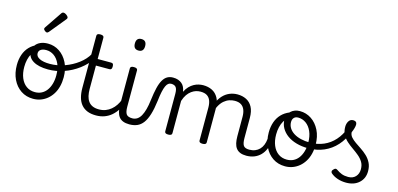

<svg xmlns="http://www.w3.org/2000/svg" viewBox="-74 -1313 3740 1806"><g transform="rotate(15 1796.0 -409.5)"><path d="M296 19Q228 19 176.5 -15.5Q125 -50 96 -110.5Q67 -171 67 -250Q67 -305 83 -351Q99 -397 130.5 -430Q162 -463 208 -481.5Q254 -500 314 -500Q325 -500 328 -490.5Q331 -481 327 -472Q323 -463 313 -463Q281 -463 254 -453Q227 -443 206 -424.5Q185 -406 170 -380.5Q155 -355 147 -321.5Q139 -288 139 -250Q139 -189 158 -143Q177 -97 212.5 -71.5Q248 -46 296 -46Q332 -46 360.5 -60.5Q389 -75 409 -102Q429 -129 440 -166.5Q451 -204 451 -250Q451 -315 430.5 -361Q410 -407 375.5 -431.5Q341 -456 300 -456Q284 -456 276.5 -465.5Q269 -475 269 -487.5Q269 -500 276.5 -509.5Q284 -519 300 -519Q361 -519 411.5 -485.5Q462 -452 492.5 -391.5Q523 -331 523 -250Q523 -203 512.5 -161.5Q502 -120 481.5 -87Q461 -54 433 -30.5Q405 -7 370.5 6Q336 19 296 19Z M361 -284Q267 -284 214 -316.5Q161 -349 161 -408Q161 -441 178 -466Q195 -491 226 -505Q257 -519 298 -519Q314 -519 322 -509.5Q330 -500 330 -487.5Q330 -475 322 -465.5Q314 -456 298 -456Q266 -456 246.5 -443Q227 -430 227 -406Q227 -375 263 -357Q299 -339 363 -339Q436 -339 506.5 -364.5Q577 -390 634 -433Q691 -476 722 -531Q730 -545 739 -546Q748 -547 754.5 -538.5Q761 -530 763 -518Q765 -506 758 -494Q718 -433 654 -385Q590 -337 514 -310.5Q438 -284 361 -284Z M260 -617Q251 -617 239 -627Q227 -637 227 -645Q227 -648 228 -651Q229 -654 232 -659L345 -826Q349 -832 354 -835Q359 -838 365 -838Q374 -838 385 -832Q396 -826 404.5 -817Q413 -808 413 -801Q413 -795 411 -791.5Q409 -788 403 -781L277 -627Q267 -617 260 -617Z M908 17Q858 17 822.5 2.5Q787 -12 763.5 -40Q740 -68 729 -109Q718 -150 718 -202V-708Q718 -719 726 -724.5Q734 -730 751 -730Q769 -730 778 -724.5Q787 -719 787 -708V-500H918Q931 -500 936.5 -493Q942 -486 942 -468Q942 -451 936.5 -443.5Q931 -436 918 -436H787V-208Q787 -171 794 -141Q801 -111 816.5 -89.5Q832 -68 857.5 -56.5Q883 -45 920 -45Q932 -45 938 -35.5Q944 -26 943 -14Q942 -2 933.5 7.5Q925 17 908 17Z M907 17Q895 17 889 7.5Q883 -2 884 -14Q885 -26 894 -35.5Q903 -45 920 -45Q955 -45 984 -56Q1013 -67 1037 -87Q1061 -107 1078.5 -133.5Q1096 -160 1107 -189Q1112 -202 1122 -201Q1132 -200 1139.5 -191Q1147 -182 1144 -172Q1131 -131 1109 -96.5Q1087 -62 1057.5 -36.5Q1028 -11 990.5 3Q953 17 907 17Z M1233 17Q1197 17 1171.5 7Q1146 -3 1131 -23Q1116 -43 1109 -72Q1102 -101 1102 -139V-493Q1102 -504 1110.5 -509.5Q1119 -515 1136 -515Q1154 -515 1163 -509.5Q1172 -504 1172 -493V-139Q1172 -88 1187 -66.5Q1202 -45 1246 -45Q1257 -45 1263 -35.5Q1269 -26 1268 -14Q1267 -2 1258.5 7.5Q1250 17 1233 17ZM1137 -676Q1112 -676 1099.5 -690Q1087 -704 1087 -732Q1087 -760 1099.5 -774Q1112 -788 1137 -788Q1162 -788 1174.5 -774Q1187 -760 1187 -732Q1187 -704 1174.5 -690Q1162 -676 1137 -676Z M1232 17Q1223 17 1218.5 7.5Q1214 -2 1215.5 -14Q1217 -26 1224 -35.5Q1231 -45 1244 -45Q1271 -45 1292 -58.5Q1313 -72 1328 -99Q1343 -126 1353.5 -165Q1364 -204 1370 -255Q1379 -328 1391 -377.5Q1403 -427 1421 -457.5Q1439 -488 1463 -501.5Q1487 -515 1518 -515Q1527 -515 1531.5 -505.5Q1536 -496 1535.5 -484Q1535 -472 1530 -463Q1525 -454 1516 -454Q1501 -454 1488.5 -445Q1476 -436 1466 -414.5Q1456 -393 1448 -356.5Q1440 -320 1434 -266Q1424 -186 1407 -131Q1390 -76 1365.5 -43.5Q1341 -11 1308 3Q1275 17 1232 17Z M1611 15Q1594 15 1585.5 9.5Q1577 4 1577 -7V-371Q1577 -418 1562.5 -436Q1548 -454 1516 -454Q1502 -454 1495 -463Q1488 -472 1488 -484Q1488 -496 1495.5 -505.5Q1503 -515 1518 -515Q1547 -515 1568 -507.5Q1589 -500 1604.5 -487Q1620 -474 1629 -455Q1638 -436 1641 -414L1642 -410Q1658 -442 1678.5 -463Q1699 -484 1722 -496.5Q1745 -509 1768 -514Q1791 -519 1811 -519Q1860 -519 1898 -500Q1936 -481 1958.5 -440.5Q1981 -400 1981 -334V-7Q1981 4 1972 9.5Q1963 15 1946 15Q1928 15 1919.5 9.5Q1911 4 1911 -7V-326Q1911 -367 1900 -395.5Q1889 -424 1865.5 -439Q1842 -454 1802 -454Q1780 -454 1758.5 -447.5Q1737 -441 1715.5 -425.5Q1694 -410 1676.5 -385Q1659 -360 1647 -322V-7Q1647 4 1638 9.5Q1629 15 1611 15ZM2372 17Q2337 17 2312 7Q2287 -3 2272 -23Q2257 -43 2250.5 -72Q2244 -101 2244 -139V-326Q2244 -366 2233 -394.5Q2222 -423 2198.5 -438.5Q2175 -454 2136 -454Q2109 -454 2082.5 -445Q2056 -436 2032 -415.5Q2008 -395 1989.5 -360.5Q1971 -326 1960 -276H1934Q1938 -335 1956 -380.5Q1974 -426 2002.5 -457Q2031 -488 2067.5 -503.5Q2104 -519 2145 -519Q2193 -519 2231 -500Q2269 -481 2291 -440.5Q2313 -400 2313 -334V-139Q2313 -88 2327.5 -66.5Q2342 -45 2385 -45Q2396 -45 2401.5 -35.5Q2407 -26 2406 -14Q2405 -2 2397 7.5Q2389 17 2372 17Z M2371 17Q2359 17 2353 7.5Q2347 -2 2348 -14Q2349 -26 2358 -35.5Q2367 -45 2384 -45Q2415 -45 2440 -55Q2465 -65 2483 -83.5Q2501 -102 2511.5 -128Q2522 -154 2525 -186Q2526 -199 2537 -203.5Q2548 -208 2558.5 -203.5Q2569 -199 2568 -186Q2565 -137 2549.5 -99.5Q2534 -62 2508 -36Q2482 -10 2447.5 3.5Q2413 17 2371 17Z M2749 19Q2681 19 2629.5 -15.5Q2578 -50 2549 -110.5Q2520 -171 2520 -250Q2520 -305 2536 -351Q2552 -397 2583.5 -430Q2615 -463 2661 -481.5Q2707 -500 2767 -500Q2778 -500 2781 -490.5Q2784 -481 2780 -472Q2776 -463 2766 -463Q2734 -463 2707 -453Q2680 -443 2659 -424.5Q2638 -406 2623 -380.5Q2608 -355 2600 -321.5Q2592 -288 2592 -250Q2592 -189 2611 -143Q2630 -97 2665.5 -71.5Q2701 -46 2749 -46Q2785 -46 2813.5 -60.5Q2842 -75 2862 -102Q2882 -129 2893 -166.5Q2904 -204 2904 -250Q2904 -315 2883.5 -361Q2863 -407 2828.5 -431.5Q2794 -456 2753 -456Q2737 -456 2729.5 -465.5Q2722 -475 2722 -487.5Q2722 -500 2729.5 -509.5Q2737 -519 2753 -519Q2814 -519 2864.5 -485.5Q2915 -452 2945.5 -391.5Q2976 -331 2976 -250Q2976 -203 2965.5 -161.5Q2955 -120 2934.5 -87Q2914 -54 2886 -30.5Q2858 -7 2823.5 6Q2789 19 2749 19Z M2915 -201Q2853 -201 2800.5 -216Q2748 -231 2710.5 -258.5Q2673 -286 2652 -323.5Q2631 -361 2631 -407Q2631 -431 2640 -451.5Q2649 -472 2665 -487Q2681 -502 2703 -510.5Q2725 -519 2751 -519Q2767 -519 2775 -509.5Q2783 -500 2783 -487.5Q2783 -475 2775 -465.5Q2767 -456 2752 -456Q2726 -456 2711.5 -440.5Q2697 -425 2697 -398Q2697 -367 2713 -341Q2729 -315 2758.5 -296Q2788 -277 2829 -267Q2870 -257 2918 -257Q2991 -257 3051.5 -283Q3112 -309 3157 -359.5Q3202 -410 3228 -480Q3233 -494 3245 -491.5Q3257 -489 3266.5 -478.5Q3276 -468 3271 -456Q3241 -375 3189.5 -318Q3138 -261 3068.5 -231Q2999 -201 2915 -201Z M3344 19Q3300 19 3260.5 6Q3221 -7 3193 -32Q3186 -39 3186 -49Q3186 -59 3198 -70Q3207 -80 3215 -82Q3223 -84 3233 -77Q3260 -58 3286 -48Q3312 -38 3349 -38Q3394 -38 3420.5 -66Q3447 -94 3447 -139Q3447 -179 3429.5 -208Q3412 -237 3384 -260.5Q3356 -284 3324 -306Q3292 -328 3264 -353Q3236 -378 3218.5 -410.5Q3201 -443 3201 -487Q3201 -519 3216 -542.5Q3231 -566 3259 -566Q3276 -566 3285.5 -557.5Q3295 -549 3295 -533Q3295 -519 3289.5 -498.5Q3284 -478 3273 -453Q3274 -427 3291.5 -406.5Q3309 -386 3337 -366.5Q3365 -347 3396 -326.5Q3427 -306 3454.5 -280Q3482 -254 3499.5 -219.5Q3517 -185 3517 -138Q3517 -68 3469.5 -24.5Q3422 19 3344 19Z"/></g></svg>

Font: Playwrite BR Light
Style: Regular
Weight: 300
Version: Version 1.003